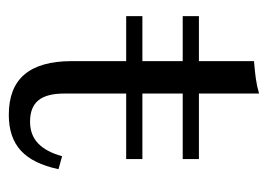

<svg xmlns="http://www.w3.org/2000/svg" viewBox="-105 -484 600 430"><g transform="rotate(90 195.0 -269.0)"><path d="M16.1 -251.6V-287.9H336.3V-251.6ZM237.1 11.3Q176.6 11.3 146.8 -23.8Q116.9 -58.9 116.9 -129.8V-378.2H16.1V-414.5H116.9V-537.9Q137.9 -539.5 155.6 -541.9Q173.4 -544.4 189.5 -549.2V-414.5H336.3V-378.2H189.5V-112.9Q189.5 -73.4 204.8 -54.8Q220.2 -36.3 252.4 -36.3Q282.3 -36.3 301.2 -54.4Q320.2 -72.6 329.8 -108.1L358.9 -100Q346.8 -42.7 317.3 -15.7Q287.9 11.3 237.1 11.3Z"/></g></svg>

Font: Playfair 9pt Light
Style: Regular
Weight: 300
Designer: Claus Eggers Sørensen
Foundry: Claus Eggers Sørensen
Version: Version 2.001;gftools[0.9.30]